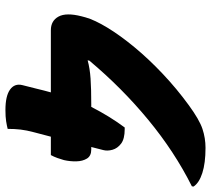

<svg xmlns="http://www.w3.org/2000/svg" viewBox="-54 -696 758 689"><g transform="rotate(90 324.5 -351.0)"><path d="M437 -420H443Q478 -420 495 -407Q512 -394 517 -376Q522 -358 518 -343L507 -300H516Q539 -300 548.5 -284.5Q558 -269 558.5 -246.5Q559 -224 554 -202Q551 -191 546.5 -178.5Q542 -166 536 -155H470L454 -94Q447 -68 444.5 -46.5Q442 -25 442 0Q430 3 414.5 5.5Q399 8 374 8Q324 8 301 -8.5Q278 -25 285 -53Q292 -79 298 -104.5Q304 -130 311 -155H88Q54 -155 39 -182.5Q24 -210 38 -265L42 -280Q51 -312 78.5 -357.5Q106 -403 148.5 -454.5Q191 -506 244.5 -556.5Q298 -607 357 -650Q409 -688 442 -699Q475 -710 510 -710Q565 -710 600.5 -698.5Q636 -687 649 -667L648 -661Q524 -599 409.5 -504.5Q295 -410 197 -293L196 -287Q225 -295 261.5 -297.5Q298 -300 353 -300H363Q398 -368 437 -420Z"/></g></svg>

Font: Recursive Sn Csl St XBd
Style: Italic
Weight: 800
Italic angle: -15°
Version: Version 1.079;hotconv 1.0.112;makeotfexe 2.5.65598; ttfautoh